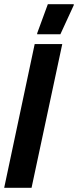

<svg xmlns="http://www.w3.org/2000/svg" viewBox="-37 -899 373 919"><path d="M-17 0 129 -688H261L114 0ZM141 -735V-740L192 -879H316V-874L252 -735Z"/></svg>

Font: Saira Ultra Condensed Black
Style: Italic
Weight: 900
Width: 1
Italic angle: -12°
Designer: Hector Gatti with collaboration of the Omnibus-Type team
Foundry: Omnibus-Type
Version: Version 1.001; ttfautohint (v1.8)